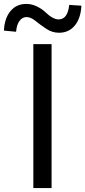

<svg xmlns="http://www.w3.org/2000/svg" viewBox="-70 -959 435 979"><path d="M100 0V-734H193V0ZM231 -792Q196 -792 166 -812Q136 -832 111.5 -852Q87 -872 65.5 -872Q44 -872 29.5 -852.5Q15 -833 12 -797L-50 -803Q-47 -866 -16.5 -902.5Q14 -939 64 -939Q92 -939 117.5 -926.5Q143 -914 158 -900Q199 -860 229 -860Q275 -860 283 -934L345 -930Q342 -866 311.5 -829Q281 -792 231 -792Z"/></svg>

Font: Swei Fan Sans CJK TC
Style: Regular
Weight: 400
Version: Version 2.130